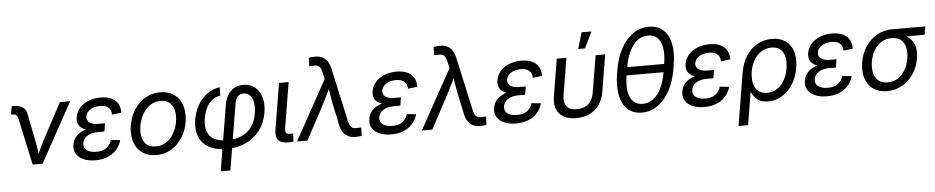

<svg xmlns="http://www.w3.org/2000/svg" viewBox="-47 -1118 8269 1698"><g transform="rotate(-5 4087.0 -269.0)"><path d="M204.1 0 112.8 -418.9Q108.4 -439.9 97.4 -448.5Q86.4 -457 63.5 -457H51.8L64 -530.8H78.1Q129.9 -530.8 159.4 -511.2Q189 -491.7 196.8 -451.7L243.7 -220.2Q252.4 -177.2 258.3 -134.3Q264.2 -91.3 270 -50.3H245.1Q265.1 -91.8 284.7 -134.5Q304.2 -177.2 327.1 -220.2L491.2 -529.3H583L292 0Z M760.7 10.7Q700.7 10.7 656.7 -8.1Q612.8 -26.9 591.3 -61.5Q569.8 -96.2 577.6 -143.6Q582.5 -172.9 598.4 -198Q614.3 -223.1 642.1 -241.9Q669.9 -260.7 710.4 -271.2Q751 -281.7 805.2 -281.7H868.7L861.3 -235.8H802.2Q765.6 -235.8 736.3 -225.6Q707 -215.3 689 -196Q670.9 -176.8 666.5 -149.9Q659.7 -110.4 689.5 -86.9Q719.2 -63.5 775.9 -63.5Q813.5 -63.5 840.1 -74.5Q866.7 -85.4 884.3 -106Q901.9 -126.5 911.6 -156.7L994.1 -147.9Q979 -96.2 946 -60.8Q913.1 -25.4 865.7 -7.3Q818.4 10.7 760.7 10.7ZM804.7 -253.9Q752 -253.9 715.6 -263.4Q679.2 -272.9 658.2 -290.3Q637.2 -307.6 630.4 -331.5Q623.5 -355.5 627.9 -384.3Q636.2 -431.2 667.2 -465.8Q698.2 -500.5 746.1 -519.5Q793.9 -538.6 853 -538.6Q911.6 -538.6 950 -520Q988.3 -501.5 1007.1 -468Q1025.9 -434.6 1024.9 -389.2L941.4 -378.9Q941.9 -418.5 917 -441.4Q892.1 -464.4 840.8 -464.4Q789.6 -464.4 754.4 -441.4Q719.2 -418.5 713.9 -382.3Q709 -350.1 734.6 -329.1Q760.3 -308.1 818.4 -308.1H873L864.3 -253.9Z M1300.8 11.7Q1236.3 11.7 1189.9 -15.6Q1143.6 -43 1118.4 -92Q1093.3 -141.1 1093.3 -207Q1093.3 -270 1113.3 -329.3Q1133.3 -388.7 1171.1 -435.8Q1209 -482.9 1262.2 -510.7Q1315.4 -538.6 1381.3 -538.6Q1445.8 -538.6 1492.4 -511.2Q1539.1 -483.9 1564 -434.3Q1588.9 -384.8 1588.9 -318.8Q1588.9 -254.9 1568.8 -195.8Q1548.8 -136.7 1510.7 -89.8Q1472.7 -43 1419.4 -15.6Q1366.2 11.7 1300.8 11.7ZM1302.7 -64.9Q1352.1 -64.9 1389.6 -87.4Q1427.2 -109.9 1452.6 -147.2Q1478 -184.6 1491 -229.5Q1503.9 -274.4 1503.9 -318.8Q1503.9 -361.8 1490.2 -393.8Q1476.6 -425.8 1448.7 -443.8Q1420.9 -461.9 1378.9 -461.9Q1330.6 -461.9 1293.5 -439.5Q1256.3 -417 1230.7 -379.9Q1205.1 -342.8 1191.7 -297.4Q1178.2 -252 1178.2 -206.1Q1178.2 -143.1 1209 -104Q1239.7 -64.9 1302.7 -64.9Z M1855.5 204.1 1951.2 -375.5Q1960 -428.2 1982.7 -464.8Q2005.4 -501.5 2040.3 -520.8Q2075.2 -540 2120.6 -540Q2182.1 -540 2223.4 -506.1Q2264.6 -472.2 2281.5 -413.3Q2298.3 -354.5 2285.6 -279.3Q2270.5 -188 2220.7 -122.8Q2170.9 -57.6 2095.2 -22.9Q2019.5 11.7 1926.8 11.7H1918Q1828.1 11.7 1767.6 -22.9Q1707 -57.6 1681.4 -121.1Q1655.8 -184.6 1669.9 -270Q1681.6 -338.9 1714.6 -397Q1747.6 -455.1 1798.1 -492.7Q1848.6 -530.3 1911.6 -537.1L1909.2 -461.9Q1867.7 -458 1836.4 -433.1Q1805.2 -408.2 1784.9 -367.4Q1764.6 -326.7 1755.9 -275.4Q1744.1 -204.6 1761.7 -157.7Q1779.3 -110.8 1822.3 -87.9Q1865.2 -64.9 1931.2 -64.9H1939.9Q2009.8 -64.9 2064.2 -88.6Q2118.7 -112.3 2153.8 -160.4Q2189 -208.5 2200.7 -280.8Q2209.5 -334 2202.1 -375Q2194.8 -416 2172.6 -439.7Q2150.4 -463.4 2114.7 -463.4Q2094.2 -463.4 2078.6 -454.8Q2063 -446.3 2053.2 -430.2Q2043.5 -414.1 2039.6 -390.6L1940.9 204.1Z M2477.1 2Q2410.2 2 2384.5 -27.6Q2358.9 -57.1 2369.1 -118.2L2437 -529.3H2522.5L2457 -132.8Q2451.2 -98.1 2458.7 -85.4Q2466.3 -72.8 2496.6 -72.8Q2504.9 -72.8 2511.7 -73.2Q2518.6 -73.7 2523.4 -74.7L2519 -2Q2511.2 -0.5 2500.2 0.7Q2489.3 2 2477.1 2Z M2550.8 0 2842.3 -528.8 2829.6 -586.9Q2823.7 -615.7 2813.2 -631.3Q2802.7 -647 2787.1 -652.1Q2771.5 -657.2 2749 -654.3L2716.8 -653.8L2719.2 -728Q2730 -730 2745.1 -731.4Q2760.3 -732.9 2776.9 -732.9Q2812 -732.9 2838.6 -720Q2865.2 -707 2883.1 -681.2Q2900.9 -655.3 2909.7 -616.2L3014.2 -141.1Q3020.5 -111.8 3031 -96.2Q3041.5 -80.6 3057.4 -75.2Q3073.2 -69.8 3094.7 -72.8L3127 -73.7L3124.5 0.5Q3113.8 2 3098.9 3.7Q3084 5.4 3066.9 5.4Q3031.7 5.4 3004.9 -7.8Q2978 -21 2960.2 -46.6Q2942.4 -72.3 2934.6 -111.3L2892.6 -308.6Q2883.8 -352.5 2877.4 -395Q2871.1 -437.5 2864.7 -479H2891.1Q2871.1 -437.5 2851.1 -394.8Q2831.1 -352.1 2808.1 -308.6L2643.6 0Z M3387.7 10.7Q3327.6 10.7 3283.7 -8.1Q3239.7 -26.9 3218.3 -61.5Q3196.8 -96.2 3204.6 -143.6Q3209.5 -172.9 3225.3 -198Q3241.2 -223.1 3269 -241.9Q3296.9 -260.7 3337.4 -271.2Q3377.9 -281.7 3432.1 -281.7H3495.6L3488.3 -235.8H3429.2Q3392.6 -235.8 3363.3 -225.6Q3334 -215.3 3315.9 -196Q3297.9 -176.8 3293.5 -149.9Q3286.6 -110.4 3316.4 -86.9Q3346.2 -63.5 3402.8 -63.5Q3440.4 -63.5 3467 -74.5Q3493.7 -85.4 3511.2 -106Q3528.8 -126.5 3538.6 -156.7L3621.1 -147.9Q3606 -96.2 3573 -60.8Q3540 -25.4 3492.7 -7.3Q3445.3 10.7 3387.7 10.7ZM3431.6 -253.9Q3378.9 -253.9 3342.5 -263.4Q3306.2 -272.9 3285.2 -290.3Q3264.2 -307.6 3257.3 -331.5Q3250.5 -355.5 3254.9 -384.3Q3263.2 -431.2 3294.2 -465.8Q3325.2 -500.5 3373 -519.5Q3420.9 -538.6 3480 -538.6Q3538.6 -538.6 3576.9 -520Q3615.2 -501.5 3634 -468Q3652.8 -434.6 3651.9 -389.2L3568.4 -378.9Q3568.8 -418.5 3543.9 -441.4Q3519 -464.4 3467.8 -464.4Q3416.5 -464.4 3381.3 -441.4Q3346.2 -418.5 3340.8 -382.3Q3335.9 -350.1 3361.6 -329.1Q3387.2 -308.1 3445.3 -308.1H3500L3491.2 -253.9Z M3658.7 0 3950.2 -528.8 3937.5 -586.9Q3931.6 -615.7 3921.1 -631.3Q3910.6 -647 3895 -652.1Q3879.4 -657.2 3856.9 -654.3L3824.7 -653.8L3827.1 -728Q3837.9 -730 3853 -731.4Q3868.2 -732.9 3884.8 -732.9Q3919.9 -732.9 3946.5 -720Q3973.1 -707 3991 -681.2Q4008.8 -655.3 4017.6 -616.2L4122.1 -141.1Q4128.4 -111.8 4138.9 -96.2Q4149.4 -80.6 4165.3 -75.2Q4181.2 -69.8 4202.6 -72.8L4234.9 -73.7L4232.4 0.5Q4221.7 2 4206.8 3.7Q4191.9 5.4 4174.8 5.4Q4139.6 5.4 4112.8 -7.8Q4085.9 -21 4068.1 -46.6Q4050.3 -72.3 4042.5 -111.3L4000.5 -308.6Q3991.7 -352.5 3985.4 -395Q3979 -437.5 3972.7 -479H3999Q3979 -437.5 3959 -394.8Q3939 -352.1 3916 -308.6L3751.5 0Z M4495.6 10.7Q4435.5 10.7 4391.6 -8.1Q4347.7 -26.9 4326.2 -61.5Q4304.7 -96.2 4312.5 -143.6Q4317.4 -172.9 4333.3 -198Q4349.1 -223.1 4377 -241.9Q4404.8 -260.7 4445.3 -271.2Q4485.8 -281.7 4540 -281.7H4603.5L4596.2 -235.8H4537.1Q4500.5 -235.8 4471.2 -225.6Q4441.9 -215.3 4423.8 -196Q4405.8 -176.8 4401.4 -149.9Q4394.5 -110.4 4424.3 -86.9Q4454.1 -63.5 4510.7 -63.5Q4548.3 -63.5 4575 -74.5Q4601.6 -85.4 4619.1 -106Q4636.7 -126.5 4646.5 -156.7L4729 -147.9Q4713.9 -96.2 4680.9 -60.8Q4647.9 -25.4 4600.6 -7.3Q4553.2 10.7 4495.6 10.7ZM4539.6 -253.9Q4486.8 -253.9 4450.4 -263.4Q4414.1 -272.9 4393.1 -290.3Q4372.1 -307.6 4365.2 -331.5Q4358.4 -355.5 4362.8 -384.3Q4371.1 -431.2 4402.1 -465.8Q4433.1 -500.5 4481 -519.5Q4528.8 -538.6 4587.9 -538.6Q4646.5 -538.6 4684.8 -520Q4723.1 -501.5 4741.9 -468Q4760.7 -434.6 4759.8 -389.2L4676.3 -378.9Q4676.8 -418.5 4651.9 -441.4Q4627 -464.4 4575.7 -464.4Q4524.4 -464.4 4489.3 -441.4Q4454.1 -418.5 4448.7 -382.3Q4443.8 -350.1 4469.5 -329.1Q4495.1 -308.1 4553.2 -308.1H4607.9L4599.1 -253.9Z M5028.8 9.8Q4961.9 9.8 4917.7 -15.1Q4873.5 -40 4855.5 -86.7Q4837.4 -133.3 4848.1 -199.2L4902.8 -529.3H4988.3L4934.6 -203.1Q4927.2 -158.7 4937.3 -128.7Q4947.3 -98.6 4973.6 -83.5Q5000 -68.4 5041.5 -68.4Q5083.5 -68.4 5115 -83.5Q5146.5 -98.6 5166.5 -128.7Q5186.5 -158.7 5193.4 -203.1L5247.6 -529.3H5332.5L5277.8 -199.2Q5267.1 -133.8 5233.6 -86.9Q5200.2 -40 5147.9 -15.1Q5095.7 9.8 5028.8 9.8ZM5099.1 -597.7 5141.6 -742.2H5229.5L5159.2 -597.7Z M5612.3 11.7Q5535.6 11.7 5486.8 -32.2Q5438 -76.2 5421.1 -156.7Q5404.3 -237.3 5421.9 -347.7L5427.2 -379.9Q5445.3 -489.7 5489 -570.3Q5532.7 -650.9 5596.2 -695.1Q5659.7 -739.3 5736.8 -739.3Q5814.5 -739.3 5863.8 -695.3Q5913.1 -651.4 5929.9 -570.8Q5946.8 -490.2 5927.7 -379.9L5922.4 -347.7Q5903.3 -236.8 5859.1 -156Q5814.9 -75.2 5751.7 -31.7Q5688.5 11.7 5612.3 11.7ZM5625.5 -64.9Q5703.6 -64.9 5758.1 -134.8Q5812.5 -204.6 5833.5 -332L5844.2 -395.5Q5865.2 -522.9 5833.7 -592.8Q5802.2 -662.6 5724.1 -662.6Q5646 -662.6 5591.6 -592.8Q5537.1 -522.9 5516.1 -395.5L5505.4 -332Q5484.4 -203.6 5516.4 -134.3Q5548.3 -64.9 5625.5 -64.9ZM5480.5 -327.6 5492.7 -399.9H5871.6L5859.4 -327.6Z M6166.5 10.7Q6106.4 10.7 6062.5 -8.1Q6018.6 -26.9 5997.1 -61.5Q5975.6 -96.2 5983.4 -143.6Q5988.3 -172.9 6004.2 -198Q6020 -223.1 6047.9 -241.9Q6075.7 -260.7 6116.2 -271.2Q6156.7 -281.7 6210.9 -281.7H6274.4L6267.1 -235.8H6208Q6171.4 -235.8 6142.1 -225.6Q6112.8 -215.3 6094.7 -196Q6076.7 -176.8 6072.3 -149.9Q6065.4 -110.4 6095.2 -86.9Q6125 -63.5 6181.6 -63.5Q6219.2 -63.5 6245.8 -74.5Q6272.5 -85.4 6290 -106Q6307.6 -126.5 6317.4 -156.7L6399.9 -147.9Q6384.8 -96.2 6351.8 -60.8Q6318.8 -25.4 6271.5 -7.3Q6224.1 10.7 6166.5 10.7ZM6210.4 -253.9Q6157.7 -253.9 6121.3 -263.4Q6085 -272.9 6064 -290.3Q6043 -307.6 6036.1 -331.5Q6029.3 -355.5 6033.7 -384.3Q6042 -431.2 6073 -465.8Q6104 -500.5 6151.9 -519.5Q6199.7 -538.6 6258.8 -538.6Q6317.4 -538.6 6355.7 -520Q6394 -501.5 6412.8 -468Q6431.6 -434.6 6430.7 -389.2L6347.2 -378.9Q6347.7 -418.5 6322.8 -441.4Q6297.9 -464.4 6246.6 -464.4Q6195.3 -464.4 6160.2 -441.4Q6125 -418.5 6119.6 -382.3Q6114.7 -350.1 6140.4 -329.1Q6166 -308.1 6224.1 -308.1H6278.8L6270 -253.9Z M6452.1 204.1 6529.8 -264.6Q6543.9 -347.7 6583.3 -408.9Q6622.6 -470.2 6681.4 -503.9Q6740.2 -537.6 6812.5 -537.6Q6884.3 -537.6 6932.1 -504.4Q6980 -471.2 6999.5 -410.4Q7019 -349.6 7005.4 -266.6Q6992.2 -183.1 6953.1 -120.8Q6914.1 -58.6 6857.4 -23.9Q6800.8 10.7 6733.4 10.7Q6690.4 10.7 6662.1 -2.7Q6633.8 -16.1 6616 -36.9Q6598.1 -57.6 6587.9 -81.1H6584L6537.1 204.1ZM6730.5 -65.9Q6779.8 -65.9 6818.6 -90.8Q6857.4 -115.7 6883.3 -160.9Q6909.2 -206.1 6918.9 -264.6Q6928.7 -323.7 6918.9 -367.9Q6909.2 -412.1 6880.1 -436.8Q6851.1 -461.4 6801.8 -461.4Q6752.9 -461.4 6713.4 -437Q6673.8 -412.6 6647.2 -368.4Q6620.6 -324.2 6610.4 -265.1Q6601.1 -205.1 6611.6 -160.2Q6622.1 -115.2 6652.3 -90.6Q6682.6 -65.9 6730.5 -65.9Z M7254.4 10.7Q7194.3 10.7 7150.4 -8.1Q7106.4 -26.9 7085 -61.5Q7063.5 -96.2 7071.3 -143.6Q7076.2 -172.9 7092 -198Q7107.9 -223.1 7135.7 -241.9Q7163.6 -260.7 7204.1 -271.2Q7244.6 -281.7 7298.8 -281.7H7362.3L7355 -235.8H7295.9Q7259.3 -235.8 7230 -225.6Q7200.7 -215.3 7182.6 -196Q7164.6 -176.8 7160.2 -149.9Q7153.3 -110.4 7183.1 -86.9Q7212.9 -63.5 7269.5 -63.5Q7307.1 -63.5 7333.7 -74.5Q7360.4 -85.4 7377.9 -106Q7395.5 -126.5 7405.3 -156.7L7487.8 -147.9Q7472.7 -96.2 7439.7 -60.8Q7406.7 -25.4 7359.4 -7.3Q7312 10.7 7254.4 10.7ZM7298.3 -253.9Q7245.6 -253.9 7209.2 -263.4Q7172.9 -272.9 7151.9 -290.3Q7130.9 -307.6 7124 -331.5Q7117.2 -355.5 7121.6 -384.3Q7129.9 -431.2 7160.9 -465.8Q7191.9 -500.5 7239.7 -519.5Q7287.6 -538.6 7346.7 -538.6Q7405.3 -538.6 7443.6 -520Q7481.9 -501.5 7500.7 -468Q7519.5 -434.6 7518.6 -389.2L7435.1 -378.9Q7435.5 -418.5 7410.6 -441.4Q7385.7 -464.4 7334.5 -464.4Q7283.2 -464.4 7248 -441.4Q7212.9 -418.5 7207.5 -382.3Q7202.6 -350.1 7228.3 -329.1Q7253.9 -308.1 7312 -308.1H7366.7L7357.9 -253.9Z M7788.6 11.7Q7715.8 11.7 7666.7 -22.9Q7617.7 -57.6 7597.4 -118.9Q7577.1 -180.2 7590.3 -260.3Q7603.5 -340.3 7644.3 -400.9Q7685.1 -461.4 7745.4 -495.4Q7805.7 -529.3 7878.4 -529.3H8173.8L8161.6 -456.1H7952.1L7867.7 -452.1Q7816.4 -452.1 7776.6 -427.5Q7736.8 -402.8 7711.4 -359.4Q7686 -315.9 7676.8 -260.7Q7667.5 -205.6 7677.5 -161.1Q7687.5 -116.7 7717.8 -90.8Q7748 -64.9 7799.3 -64.9Q7851.1 -64.9 7891.1 -90.8Q7931.2 -116.7 7956.8 -160.9Q7982.4 -205.1 7991.2 -260.7Q8000.5 -316.4 7990.2 -359.6Q7980 -402.8 7949.7 -427.5Q7919.4 -452.1 7867.7 -452.1L7871.6 -486.3Q7923.3 -486.3 7965.3 -471.9Q8007.3 -457.5 8035.6 -428.5Q8064 -399.4 8075 -355.5Q8085.9 -311.5 8076.2 -252.4Q8064 -176.8 8023.2 -116.9Q7982.4 -57.1 7922.1 -22.7Q7861.8 11.7 7788.6 11.7Z"/></g></svg>

Font: Inter 24pt
Style: Italic
Weight: 400
Italic angle: -9.3988°
Designer: Rasmus Andersson
Foundry: rsms
Version: Version 4.001;git-66647c0bb